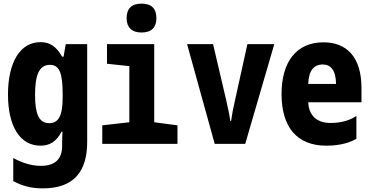

<svg xmlns="http://www.w3.org/2000/svg" viewBox="-20 -792 2040 1057"><path d="M216 245C385 245 460 154 460 -11V-549H342L330 -480H322C289 -538 253 -560 203 -560C90 -560 24 -448 24 -272C24 -98 89 10 203 10C251 10 289 -10 319 -67H324C323 -49 322 -27 322 -6V13C322 85 281 121 206 121C163 121 111 110 53 78V205C104 232 151 245 216 245ZM251 -114C192 -114 173 -169 173 -270C173 -376 194 -435 255 -435C307 -435 325 -390 325 -273V-256C325 -151 300 -114 251 -114Z M759 -613C815 -613 841 -642 841 -692C841 -745 814 -772 759 -772C705 -772 677 -745 677 -692C677 -640 707 -613 759 -613ZM543 0H957V-102L829 -119V-549H569V-441L692 -428V-119L543 -102Z M1162 0H1330L1490 -549H1342L1274 -241C1264 -197 1257 -162 1252 -125H1248C1243 -162 1235 -197 1225 -242L1153 -549H1010Z M1776 10C1857 10 1910 -9 1942 -28V-154C1912 -133 1865 -115 1800 -115C1729 -115 1680 -152 1677 -229H1970V-307C1970 -480 1887 -559 1761 -559C1611 -559 1530 -451 1530 -274C1530 -91 1616 10 1776 10ZM1830 -330H1677C1679 -403 1708 -437 1757 -437C1801 -437 1829 -405 1830 -330Z"/></svg>

Font: Noto Sans Mono ExtraCondensed ExtraBold
Style: Regular
Weight: 800
Width: 2
Designer: Monotype Design Team
Foundry: Monotype Imaging Inc.
Version: Version 2.014